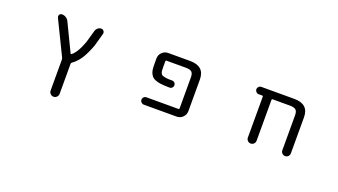

<svg xmlns="http://www.w3.org/2000/svg" viewBox="-62 -1063 3124 1776"><g transform="rotate(20 1500.0 -175.5)"><path d="M510.7 -235.4Q514.6 -226.6 522.5 -232.4Q543 -247.1 563.5 -279.3Q587.9 -316.4 614.3 -388.7L647.5 -506.8Q653.3 -524.4 668 -535.6Q682.6 -546.9 701.2 -546.9Q716.8 -546.9 725.6 -534.2Q732.4 -525.4 732.4 -515.6Q732.4 -511.7 731.4 -506.8L695.3 -377.9Q661.1 -286.1 626 -234.4Q593.8 -187.5 551.8 -158.2Q543.9 -153.3 543.9 -143.6V152.3Q543.9 169.9 530.8 183.1Q517.6 196.3 499.5 196.3Q481.4 196.3 468.3 183.1Q455.1 169.9 455.1 152.3V-151.4Q455.1 -161.1 451.2 -169.9L288.1 -504.9Q285.2 -511.7 285.2 -517.6Q285.2 -525.4 289.1 -533.2Q297.9 -546.9 314.5 -546.9Q335 -546.9 353 -535.6Q371.1 -524.4 380.9 -504.9Z M1574.2 -546.9Q1716.8 -546.9 1717.8 -417V-105.5Q1717.8 -70.3 1692.9 -45.4Q1668 -20.5 1632.8 -20.5H1309.6Q1294.9 -20.5 1284.2 -31.2Q1273.4 -42 1273.4 -56.6Q1273.4 -71.3 1284.2 -82Q1294.9 -92.8 1309.6 -92.8H1623Q1632.8 -92.8 1632.8 -102.5V-407.2Q1632.8 -444.3 1616.7 -459.5Q1600.6 -474.6 1559.6 -474.6H1369.1Q1359.4 -474.6 1359.4 -464.8V-412.1Q1359.4 -385.7 1360.4 -373.5Q1361.3 -361.3 1366.7 -349.6Q1372.1 -337.9 1378.9 -334Q1385.7 -330.1 1404.3 -325.7Q1422.9 -321.3 1445.3 -320.3Q1458 -320.3 1479.5 -320.3Q1494.1 -320.3 1504.4 -310.1Q1514.6 -299.8 1514.6 -285.2Q1514.6 -270.5 1504.4 -260.3Q1494.1 -250 1479.5 -250Q1445.3 -251 1421.9 -252Q1387.7 -253.9 1359.4 -261.2Q1331.1 -268.6 1315.9 -279.3Q1300.8 -290 1290 -310.1Q1279.3 -330.1 1276.4 -353Q1273.4 -376 1273.4 -412.1V-461.9Q1273.4 -497.1 1298.3 -522Q1323.2 -546.9 1358.4 -546.9Z M2658.2 -407.2Q2658.2 -444.3 2641.6 -459.5Q2625 -474.6 2585 -474.6H2414.1Q2404.3 -474.6 2404.3 -464.8V-63.5Q2404.3 -45.9 2391.6 -33.2Q2378.9 -20.5 2361.3 -20.5Q2343.8 -20.5 2331.1 -33.2Q2318.4 -45.9 2318.4 -63.5V-466.8Q2318.4 -474.6 2310.5 -474.6H2275.4Q2260.7 -474.6 2250 -485.4Q2239.3 -496.1 2239.3 -510.7Q2239.3 -525.4 2250 -536.1Q2260.7 -546.9 2275.4 -546.9H2599.6Q2742.2 -546.9 2742.2 -417V-62.5Q2742.2 -44.9 2730 -32.7Q2717.8 -20.5 2700.2 -20.5Q2682.6 -20.5 2670.4 -32.7Q2658.2 -44.9 2658.2 -62.5Z"/></g></svg>

Font: Rounded-X Mgen+ 2m regular
Style: Regular
Weight: 400
Designer: [Source Han Sans]
Ryoko NISHIZUKA  (kana & ideographs); Paul D. Hunt (Latin, Greek & Cyrillic); Wenlong ZHANG  (bopomofo
Version: Version 1.059.20150602